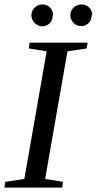

<svg xmlns="http://www.w3.org/2000/svg" viewBox="-24 -848 437 868"><path d="M180 -39 261 -26 257 0H-4L0 -26L86 -39L187 -616L106 -629L110 -655H372L368 -629L281 -616ZM393 -779H390Q390 -757 377 -744Q363 -730 343 -730Q322 -730 308 -745Q294 -761 294 -779Q294 -800 309 -814Q325 -828 344 -828Q365 -828 379 -814Q393 -800 393 -779ZM216 -779 214 -778Q214 -756 201 -743Q187 -729 167 -729Q148 -729 133 -744Q118 -759 118 -779Q118 -800 133 -814Q149 -828 167 -828Q188 -828 202 -814Q216 -800 216 -779Z"/></svg>

Font: Libra Serif Modern
Style: Italic
Weight: 400
Italic angle: -12°
Designer: Stefan Peev, Context Ltd
Foundry: Stefan Peev, Context Ltd
Version: Version 1.000